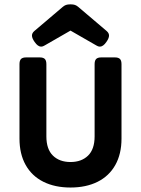

<svg xmlns="http://www.w3.org/2000/svg" viewBox="-20 -840 640 871"><path d="M334.5 -809.1 463.9 -699.2Q474.6 -689.9 474.6 -678.7Q474.6 -666.5 462.4 -649.4Q447.8 -628.4 433.1 -628.4Q425.3 -628.4 417 -633.8L299.8 -701.2L182.6 -633.8Q174.3 -628.4 166.5 -628.4Q151.9 -628.4 137.2 -649.4Q125 -666.5 125 -678.7Q125 -689.9 135.7 -699.2L265.1 -809.1Q272 -814.9 279.5 -817.6Q287.1 -820.3 299.8 -820.3Q312.5 -820.3 320.1 -817.6Q327.6 -814.9 334.5 -809.1ZM531.2 -548.8V-211.4Q531.2 -141.6 503.2 -91.6Q475.1 -41.5 422.9 -15.4Q370.6 10.7 299.8 10.7Q229 10.7 176.8 -15.4Q124.5 -41.5 96.4 -91.6Q68.4 -141.6 68.4 -211.4V-548.8Q68.4 -565.4 75.4 -572.5Q82.5 -579.6 99.1 -579.6H159.7Q176.3 -579.6 183.3 -572.5Q190.4 -565.4 190.4 -548.8V-221.2Q190.4 -163.1 220.2 -134Q250 -105 299.8 -105Q349.6 -105 379.4 -134Q409.2 -163.1 409.2 -221.2V-548.8Q409.2 -565.4 416.3 -572.5Q423.3 -579.6 439.9 -579.6H500.5Q517.1 -579.6 524.2 -572.5Q531.2 -565.4 531.2 -548.8Z"/></svg>

Font: Courier Prime Sans
Style: Bold
Weight: 700
Designer: Alan Dague-Greene
Foundry: Quote-Unquote Apps
Version: Version 3.020